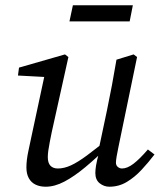

<svg xmlns="http://www.w3.org/2000/svg" viewBox="-20 -694 612 727"><path d="M153 13Q131 13 114.5 5Q98 -3 89 -19.5Q80 -36 80 -60Q80 -88 87.5 -122.5Q95 -157 101 -186L152 -424L159 -402L48 -408L52 -438L226 -488L239 -478L176 -194Q172 -174 168.5 -156.5Q165 -139 163 -124.5Q161 -110 161 -99Q161 -77 171 -66.5Q181 -56 199 -56Q223 -56 249 -68Q275 -80 310 -106Q345 -132 394 -172L401 -144H394Q345 -96 303 -61Q261 -26 224 -6.5Q187 13 153 13ZM394 13Q374 13 357.5 0Q341 -13 341 -39Q341 -50 343.5 -66.5Q346 -83 356 -120H352L385 -276Q395 -324 404 -372Q413 -420 421 -468L486 -488L499 -478L428 -135Q424 -116 421.5 -101Q419 -86 419 -78Q419 -68 426 -62Q433 -56 442 -56Q462 -56 485.5 -74Q509 -92 540 -128L565 -109Q542 -79 516 -51Q490 -23 460 -5Q430 13 394 13ZM243 -613 256 -674H483L471 -613Z"/></svg>

Font: Source Serif 4
Style: Italic
Weight: 400
Italic angle: -12°
Designer: Frank Grießhammer
Foundry: Adobe Systems Incorporated
Version: Version 4.004;hotconv 1.0.116;makeotfexe 2.5.65601